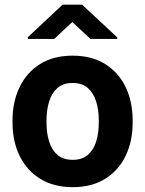

<svg xmlns="http://www.w3.org/2000/svg" viewBox="-20 -770 605 800"><path d="M32.2 -258.8V-269Q32.2 -345.7 61.5 -406.7Q90.8 -467.8 146.7 -502.9Q202.6 -538.1 282.2 -538.1Q362.3 -538.1 418.5 -502.9Q474.6 -467.8 503.7 -406.7Q532.7 -345.7 532.7 -269V-258.8Q532.7 -181.6 503.7 -121.1Q474.6 -60.5 418.9 -25.4Q363.3 9.8 283.2 9.8Q203.1 9.8 147 -25.4Q90.8 -60.5 61.5 -121.1Q32.2 -181.6 32.2 -258.8ZM173.8 -269V-258.8Q173.8 -215.8 184.6 -180.7Q195.3 -145.5 219.2 -124.8Q243.2 -104 283.2 -104Q322.3 -104 346.2 -124.8Q370.1 -145.5 380.9 -180.7Q391.6 -215.8 391.6 -258.8V-269Q391.6 -311 380.9 -346.4Q370.1 -381.8 346.2 -403.1Q322.3 -424.3 282.2 -424.3Q242.7 -424.3 219 -403.1Q195.3 -381.8 184.6 -346.4Q173.8 -311 173.8 -269ZM322.3 -750.5 468.8 -613.8V-607.9H356.9L281.2 -678.2L206.1 -607.9H96.2V-615.2L240.7 -750.5Z"/></svg>

Font: RobotoDEMO
Style: Regular
Weight: 400
Designer: Christian Robertson
Foundry: Google
Version: Version 2.136